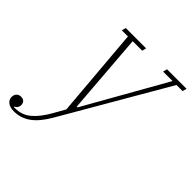

<svg xmlns="http://www.w3.org/2000/svg" viewBox="-305 -648 1001 1001"><g transform="rotate(45 195.5 -148.0)"><path d="M-51 212Q-79 212 -95.5 199.5Q-112 187 -112 167Q-112 152 -103 141.5Q-94 131 -78 131Q-62 131 -54 139.5Q-46 148 -46 162Q-46 183 -67 193L-65 196H-57Q-8 196 29 165.5Q66 135 101 73L136 11L94 -485H49L55 -508H205L199 -485H129L164 -38H170L423 -485H353L359 -508H503L497 -485H452L120 87Q82 153 41 182.5Q0 212 -51 212Z"/></g></svg>

Font: IBM Plex Serif ExtLt
Style: Italic
Weight: 200
Italic angle: -14°
Designer: Mike Abbink, Paul van der Laan, Pieter van Rosmalen
Foundry: Bold Monday
Version: Version 3.001